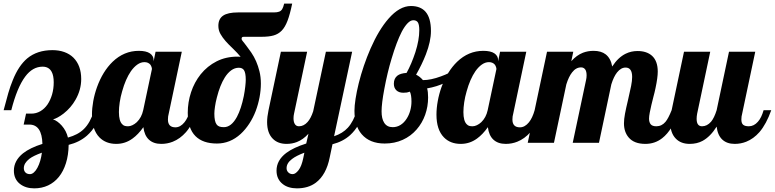

<svg xmlns="http://www.w3.org/2000/svg" viewBox="-20 -784 4254 1054"><path d="M89.4 225.6Q73.7 213.4 64.9 195.1Q56.2 176.8 56.2 152.8Q56.2 98.1 106.4 57.6Q145 27.3 212.9 5.9Q210 -100.1 141.1 -100.1H109.9L123 -160.2H151.9Q178.2 -160.2 201.2 -173.3Q224.1 -186.5 240.7 -210.4Q256.8 -234.4 265.9 -265.6Q274.9 -296.9 274.9 -332Q274.9 -368.7 263.7 -389.6Q248.5 -418 213.9 -418Q158.7 -418 118.2 -363.3Q73.7 -303.7 42 -179.2H0Q14.2 -234.4 25.4 -272.7Q36.6 -311 50.3 -344.2Q82 -423.3 129.4 -463.4Q184.1 -508.8 268.1 -508.8Q303.7 -508.8 333 -498.3Q362.3 -487.8 382.8 -467.8Q425.8 -424.8 425.8 -350.1Q425.8 -291 394.5 -236.3Q369.6 -192.4 329.1 -160.6Q312 -147.5 296.6 -139.2Q281.2 -130.9 271 -128.9Q295.4 -120.6 318.8 -94.7Q344.2 -65.9 353 -28.8Q380.9 -36.6 402.1 -47.9Q423.3 -59.1 440.4 -75.7Q458 -92.8 471.9 -117.9Q485.8 -143.1 498 -179.2H540Q513.7 -88.9 457 -39.1Q416 -3.4 356.9 11.2Q356 67.4 342 111.8Q328.1 156.2 303.2 187Q278.3 217.8 243.9 233.9Q209.5 250 168 250Q120.6 250 89.4 225.6ZM185.5 136.7Q203.6 103 210 54.2Q163.6 70.8 141.1 87.9Q110.8 111.8 110.8 139.2Q110.8 153.8 119.6 162.8Q128.4 171.9 145 171.9Q155.3 171.9 166 162.6Q176.8 153.3 185.5 136.7Z M525.9 -29.8Q484.9 -71.8 484.9 -154.8Q484.9 -189.9 491.9 -229Q499 -268.1 512.7 -306.2Q543.9 -392.1 598.1 -444.8Q660.6 -504.9 742.2 -504.9Q782.7 -504.9 803 -491Q823.2 -477.1 823.2 -454.1V-446.8L834 -500H978L906.2 -160.2Q901.9 -145.5 901.9 -127.9Q901.9 -85 942.9 -85Q970.2 -85 992.7 -112.8Q1011.7 -136.2 1023.9 -179.2H1065.9Q1039.1 -103 1001 -58.6Q968.8 -22 928.2 -5.9Q898.4 5.9 865.2 5.9Q822.8 5.9 797.6 -17.3Q772.5 -40.5 767.1 -85.9Q738.8 -45.9 707.5 -23.4Q667.5 5.9 618.2 5.9Q561 5.9 525.9 -29.8ZM731 -113.3Q757.3 -138.7 766.1 -179.2L814 -404.8Q814 -409.7 811.8 -416.3Q809.6 -422.9 805.7 -428.7Q793.9 -442.9 772.9 -442.9Q752.9 -442.9 734.1 -429.7Q715.3 -416.5 698.7 -393.1Q669.4 -350.6 650.4 -282.2Q641.6 -252 637.2 -222.4Q632.8 -192.9 632.8 -168.9Q632.8 -119.1 651.4 -101.6Q657.7 -94.7 665.5 -92.8Q673.3 -90.8 683.1 -90.8Q694.3 -90.8 706.8 -96.7Q719.2 -102.5 731 -113.3Z M1053.2 -36.6Q1010.7 -79.1 1010.7 -165Q1010.7 -222.7 1028.8 -277.6Q1046.9 -332.5 1081.5 -376Q1118.2 -421.4 1169.2 -447.3Q1220.2 -473.1 1283.7 -473.1Q1290.5 -473.1 1293 -472.7Q1295.4 -472.2 1300.8 -472.2Q1283.7 -493.2 1259.3 -516.6Q1234.9 -539.6 1218 -558.8Q1201.2 -578.1 1190.4 -597.2Q1178.7 -617.7 1178.7 -642.1Q1178.7 -680.2 1204.6 -698Q1230.5 -715.8 1287.1 -715.8H1439H1483.9Q1501.5 -715.8 1512.5 -720Q1523.4 -724.1 1529.3 -734.4Q1534.7 -742.7 1540 -764.2H1584Q1571.8 -705.1 1558.3 -669.9Q1544.9 -634.8 1526.4 -615.7Q1507.8 -596.7 1481.9 -589.4Q1456.1 -582 1415 -582H1318.8Q1312.5 -582 1309.3 -579.8Q1306.2 -577.6 1306.2 -569.8Q1306.2 -565.4 1314 -556.2L1320.8 -547.9Q1325.2 -542 1336.9 -526.6Q1348.6 -511.2 1359.4 -495.6Q1390.1 -450.7 1404.3 -392.6Q1412.1 -361.8 1412.1 -325.2Q1412.1 -288.6 1404.8 -250Q1397.5 -211.4 1383.8 -174.8Q1369.6 -137.7 1348.6 -105.5Q1327.6 -73.2 1301.3 -48.8Q1243.7 3.9 1170.9 3.9Q1093.8 3.9 1053.2 -36.6ZM1280.8 -142.6Q1304.2 -187 1318.4 -256.8Q1323.7 -284.2 1326.4 -308.6Q1329.1 -333 1329.1 -346.2Q1329.1 -383.8 1319.3 -398.9Q1310.5 -412.1 1291 -412.1Q1268.6 -412.1 1249 -397.7Q1229.5 -383.3 1213.9 -358.4Q1187.5 -316.4 1170.4 -248.5Q1163.6 -222.7 1160.2 -198.7Q1156.7 -174.8 1156.7 -160.2Q1156.7 -117.7 1168.9 -101.1Q1174.8 -92.8 1184.3 -89.4Q1193.8 -85.9 1209 -85.9Q1250 -85.9 1280.8 -142.6Z M1531.2 225.6Q1515.6 213.4 1506.8 195.1Q1498 176.8 1498 152.8Q1498 96.2 1551.3 55.7Q1591.3 25.9 1661.1 3.9L1673.3 -49.8Q1644 -17.6 1609.9 -4.4Q1583.5 5.9 1553.2 5.9Q1505.4 5.9 1477.5 -22.5Q1446.3 -53.7 1446.3 -113.8Q1446.3 -142.1 1454.1 -179.2L1522 -500H1666L1594.2 -160.2Q1591.3 -147.9 1591.3 -134.8Q1591.3 -115.7 1597.7 -104.5Q1605 -90.8 1621.1 -90.8Q1647.5 -90.8 1668.5 -114.3Q1686.5 -134.3 1699.2 -172.9L1769 -500H1913.1L1814 -36.1Q1861.3 -51.8 1889.6 -83Q1920.4 -116.7 1939.9 -179.2H1981.9Q1955.1 -90.3 1901.9 -42Q1862.8 -6.8 1805.2 7.8L1790 80.1Q1771 175.8 1713.9 218.8Q1672.4 250 1609.9 250Q1586.4 250 1566.2 243.9Q1545.9 237.8 1531.2 225.6ZM1619.1 149.9Q1635.7 128.4 1645 83L1650.9 54.2Q1605.5 71.3 1583 88.9Q1553.2 111.3 1553.2 139.2Q1553.2 152.3 1561.5 161.1Q1570.8 171.9 1586.9 171.9Q1602.1 171.9 1619.1 149.9Z M1965.8 -46.9Q1925.8 -93.3 1925.8 -175.8Q1925.8 -202.6 1931.9 -241.9Q1938 -281.2 1949.2 -326.7Q1973.6 -424.3 2014.2 -517.6Q2059.1 -620.1 2112.8 -681.6Q2173.3 -751 2235.8 -751Q2288.1 -751 2315.9 -719.7Q2345.7 -685.5 2345.7 -613.8Q2345.7 -557.1 2317.9 -485.4Q2296.9 -431.2 2264.2 -374Q2285.2 -363.8 2301.8 -344.2Q2345.2 -344.2 2400.4 -364.7Q2449.7 -382.3 2484.9 -407.2L2494.1 -379.9Q2466.3 -350.6 2422.4 -329.3Q2378.4 -308.1 2324.7 -298.8Q2330.1 -280.3 2330.1 -249Q2330.1 -199.2 2314 -153.8Q2297.9 -108.4 2267.1 -73.2Q2235.4 -36.6 2190.7 -16.4Q2146 3.9 2091.8 3.9Q2009.8 3.9 1965.8 -46.9ZM2211.9 -131.8Q2225.1 -151.9 2231.9 -176.5Q2238.8 -201.2 2238.8 -226.1Q2238.8 -263.2 2230 -280.8Q2220.2 -277.3 2213.6 -276.1Q2207 -274.9 2193.8 -274.9Q2169.9 -274.9 2156 -288.1Q2142.1 -301.3 2142.1 -324.2Q2142.1 -354 2162.1 -369.1Q2178.2 -381.3 2211.9 -383.8Q2238.8 -432.1 2260.3 -497.6Q2281.7 -564.5 2281.7 -618.2Q2281.7 -648.4 2274.2 -660.6Q2266.6 -672.9 2249 -672.9Q2233.4 -672.9 2217.3 -656.2Q2201.2 -639.6 2185.5 -609.9Q2157.2 -554.7 2129.9 -462.9Q2106.4 -385.3 2089.8 -295.9Q2074.7 -215.8 2074.7 -172.9Q2074.7 -132.3 2088.9 -110.4Q2104 -85.9 2135.7 -85.9Q2159.2 -85.9 2178.7 -98.1Q2198.2 -110.4 2211.9 -131.8Z M2417 -29.8Q2376 -71.8 2376 -154.8Q2376 -189.9 2383.1 -229Q2390.1 -268.1 2403.8 -306.2Q2435.1 -392.1 2489.3 -444.8Q2551.8 -504.9 2633.3 -504.9Q2673.8 -504.9 2694.1 -491Q2714.4 -477.1 2714.4 -454.1V-446.8L2725.1 -500H2869.1L2797.4 -160.2Q2793 -145.5 2793 -127.9Q2793 -85 2834 -85Q2861.3 -85 2883.8 -112.8Q2902.8 -136.2 2915 -179.2H2957Q2930.2 -103 2892.1 -58.6Q2859.9 -22 2819.3 -5.9Q2789.6 5.9 2756.3 5.9Q2713.9 5.9 2688.7 -17.3Q2663.6 -40.5 2658.2 -85.9Q2629.9 -45.9 2598.6 -23.4Q2558.6 5.9 2509.3 5.9Q2452.1 5.9 2417 -29.8ZM2622.1 -113.3Q2648.4 -138.7 2657.2 -179.2L2705.1 -404.8Q2705.1 -409.7 2702.9 -416.3Q2700.7 -422.9 2696.8 -428.7Q2685.1 -442.9 2664.1 -442.9Q2644 -442.9 2625.2 -429.7Q2606.4 -416.5 2589.8 -393.1Q2560.5 -350.6 2541.5 -282.2Q2532.7 -252 2528.3 -222.4Q2523.9 -192.9 2523.9 -168.9Q2523.9 -119.1 2542.5 -101.6Q2548.8 -94.7 2556.6 -92.8Q2564.5 -90.8 2574.2 -90.8Q2585.4 -90.8 2597.9 -96.7Q2610.4 -102.5 2622.1 -113.3Z M3431.2 -29.3Q3405.3 -59.6 3405.3 -106.9Q3405.3 -129.4 3410.9 -159.2Q3416.5 -189 3427.7 -235.8Q3439 -283.7 3444.6 -312.3Q3450.2 -340.8 3450.2 -361.8Q3450.2 -413.1 3414.1 -413.1Q3388.7 -413.1 3367.2 -386.2Q3349.1 -363.3 3335.9 -320.8L3268.1 0H3124L3197.3 -345.2Q3200.2 -356.9 3200.2 -370.1Q3200.2 -390.1 3193.8 -400.9Q3185.5 -414.1 3169.9 -414.1Q3141.6 -414.1 3120.6 -386.7Q3102.1 -363.3 3088.9 -320.8L3021 0H2877L2982.9 -500H3127L3116.2 -448.2Q3145.5 -481 3180.2 -494.6Q3207.5 -504.9 3238.3 -504.9Q3280.3 -504.9 3305.2 -485.4Q3333 -463.4 3340.8 -418.9Q3373 -468.8 3415 -489.3Q3444.8 -503.9 3480 -503.9Q3530.3 -503.9 3559.6 -477.5Q3590.8 -448.7 3590.8 -391.1Q3590.8 -358.4 3578.6 -300.8Q3573.7 -276.9 3566.9 -252.4Q3554.7 -205.6 3546.9 -166Q3543 -145.5 3543 -132.8Q3543 -112.8 3552 -101.8Q3561 -90.8 3583 -90.8Q3612.8 -90.8 3633.3 -115.2Q3648.9 -133.8 3667 -179.2H3709Q3671.9 -69.3 3615.2 -25.4Q3575.2 5.9 3522.9 5.9Q3460.9 5.9 3431.2 -29.3Z M3690.4 -22.5Q3659.2 -53.7 3659.2 -113.8Q3659.2 -142.1 3667 -179.2L3734.9 -500H3878.9L3807.1 -160.2Q3804.2 -145 3804.2 -131.8Q3804.2 -90.8 3834 -90.8Q3861.3 -90.8 3883.3 -115.7Q3900.9 -136.7 3914.1 -179.2L3981.9 -500H4126L4054.2 -160.2Q4049.8 -145.5 4049.8 -127.9Q4049.8 -107.4 4059.6 -99.1Q4069.3 -90.8 4090.8 -90.8Q4118.7 -90.8 4140.6 -115.7Q4160.2 -137.7 4171.9 -179.2H4213.9Q4187 -103 4148.9 -58.6Q4116.7 -22 4076.2 -5.9Q4046.4 5.9 4013.2 5.9Q3970.2 5.9 3944.8 -18.1Q3919.4 -42 3914.1 -88.9Q3879.9 -34.2 3836.9 -10.7Q3806.2 5.9 3766.1 5.9Q3718.3 5.9 3690.4 -22.5Z"/></svg>

Font: Pattaya
Style: Regular
Weight: 400
Designer: Pablo Impallari / Thai characters Designed by Thanarat Vachiruckul and Suppakit Chalermlarp
Foundry: Pablo Impallari
Version: Version 2.000